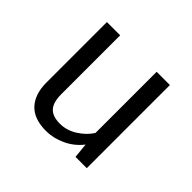

<svg xmlns="http://www.w3.org/2000/svg" viewBox="-133 -705 882 882"><g transform="rotate(45 307.5 -264.0)"><path d="M189.2 -540V-157.4Q189.2 -104.1 211.3 -80.5Q233.3 -56.9 280 -56.9Q324.6 -56.9 364.4 -82.3Q404.1 -107.7 426.2 -142.6V-540H512.3V0H439L431.8 -72.8Q400 -31.8 353.1 -10Q306.2 11.8 259 11.8Q180.5 11.8 141.8 -30Q103.1 -71.8 103.1 -147.2V-540Z"/></g></svg>

Font: FiraCode Nerd Font
Style: Regular
Weight: 400
Designer: Carrois Corporate, Edenspiekermann AG, Nikita Prokopov
Foundry: Carrois Corporate, Edenspiekermann AG, Nikita Prokopov
Version: Version 6.002;Nerd Fonts 2.2.2